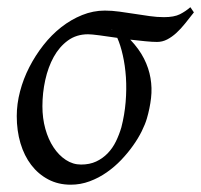

<svg xmlns="http://www.w3.org/2000/svg" viewBox="-20 -486 551 526"><path d="M286.6 -406.2Q284.7 -406.2 287.6 -404.8Q286.6 -405.8 286.6 -406.2ZM312.5 -137.2Q321.3 -171.4 324.2 -206.5Q327.1 -241.7 325 -274.2Q322.8 -306.6 316.4 -334.7Q310.1 -362.8 301.3 -382.3Q274.4 -386.2 252.4 -389.2Q230.5 -392.1 221.2 -392.1Q189.5 -392.1 166 -375Q142.6 -357.9 127.2 -330.1Q111.8 -302.2 104 -266.8Q96.2 -231.4 96.2 -194.8Q96.2 -162.1 104.2 -133.1Q112.3 -104 126.7 -82.3Q141.1 -60.5 160.4 -47.9Q179.7 -35.2 202.1 -35.2Q225.6 -35.2 243.4 -43.5Q261.2 -51.8 274.9 -65.9Q288.6 -80.1 297.6 -98.6Q306.6 -117.2 312.5 -137.2ZM511.2 -452.1Q499 -436.5 487.3 -421.9Q475.6 -407.2 463.4 -396Q451.2 -384.8 438 -377.9Q424.8 -371.1 410.2 -371.1Q397.5 -371.1 378.2 -373Q358.9 -375 336.9 -377.4Q361.3 -351.6 374.5 -325.4Q387.7 -299.3 392.3 -272.2Q397 -245.1 393.8 -217.3Q390.6 -189.5 382.3 -161.1Q377.9 -146 368.4 -126.7Q358.9 -107.4 344.7 -87.4Q330.6 -67.4 312.3 -48.1Q293.9 -28.8 272.2 -13.7Q250.5 1.5 225.6 10.7Q200.7 20 173.8 20Q139.6 20 112.3 5.6Q85 -8.8 65.7 -33.9Q46.4 -59.1 36.1 -93.5Q25.9 -127.9 25.9 -168Q25.9 -201.2 34.9 -235.6Q43.9 -270 60.3 -302Q76.7 -334 98.9 -362.3Q121.1 -390.6 147.9 -411.6Q174.8 -432.6 205.1 -444.8Q235.4 -457 267.1 -457Q286.6 -457 307.4 -454.1Q328.1 -451.2 348.9 -448Q369.6 -444.8 389.9 -441.9Q410.2 -439 429.2 -439Q457 -439 472.9 -447Q488.8 -455.1 501.5 -466.3L511.2 -452.1Z"/></svg>

Font: Gentium
Style: Italic
Weight: 400
Italic angle: -7°
Designer: J. Victor Gaultney
Version: Version 1.02; 2005; OFL release